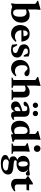

<svg xmlns="http://www.w3.org/2000/svg" viewBox="1826 -2591 1018 4736"><g transform="rotate(90 2335.0 -223.0)"><path d="M525 -238Q525 -176 503.5 -129Q482 -82 445.5 -50.2Q409 -18.5 364 -2.8Q319 13 272 13Q235 13 202.8 6.5Q170.5 0 132.5 -15L66 12.5L47.5 2.5L63 -102V-581.5Q51 -596.5 33.8 -608.8Q16.5 -621 -13 -634V-656L193.5 -712.5H210L201 -606V-405Q237.5 -423.5 271.8 -434.5Q306 -445.5 336.5 -445.5Q429 -445.5 477 -387.8Q525 -330 525 -238ZM201 -130.5Q201 -90.5 222.2 -64Q243.5 -37.5 282.5 -37.5Q328 -37.5 354 -78.5Q380 -119.5 380 -211.5Q380 -289.5 351.2 -329Q322.5 -368.5 274 -368.5Q255.5 -368.5 237 -365Q218.5 -361.5 201 -354Z M804.5 -445.5Q891 -445.5 938.5 -391.8Q986 -338 994 -242.5H713Q714.5 -166 756.5 -124.5Q798.5 -83 866.5 -83Q897.5 -83 924.2 -91.8Q951 -100.5 979 -120.5L996.5 -96Q955 -48 907.2 -17.5Q859.5 13 801 13Q735 13 686.2 -16.2Q637.5 -45.5 610.5 -95.8Q583.5 -146 583.5 -209.5Q583.5 -273.5 609 -327.2Q634.5 -381 683.8 -413.2Q733 -445.5 804.5 -445.5ZM792.5 -398Q763 -398 741.2 -373.8Q719.5 -349.5 714.5 -287L862 -295Q852 -398 792.5 -398Z M1232.5 -445.5Q1271.5 -445.5 1299.5 -439.2Q1327.5 -433 1359.5 -420L1364.5 -300.5H1331.5L1285 -393Q1261.5 -403 1238 -403Q1162.5 -403 1162.5 -353Q1162.5 -326.5 1184 -310.8Q1205.5 -295 1264.5 -275.5Q1324 -256.5 1355 -223Q1386 -189.5 1386 -134.5Q1386 -85 1361 -52.2Q1336 -19.5 1293.5 -3.2Q1251 13 1197.5 13Q1124 13 1070 -10.5L1055.5 -136H1086L1145 -32.5Q1162 -30 1181 -30Q1224 -30 1249.8 -45.5Q1275.5 -61 1275.5 -93Q1275.5 -122 1249.5 -137.8Q1223.5 -153.5 1167 -172Q1110.5 -190.5 1085.2 -224.5Q1060 -258.5 1060 -307.5Q1060 -352.5 1084 -383.2Q1108 -414 1147.2 -429.8Q1186.5 -445.5 1232.5 -445.5Z M1714 -445.5Q1786 -445.5 1816.2 -424Q1846.5 -402.5 1846.5 -375.5Q1846.5 -349 1828.2 -332.8Q1810 -316.5 1784 -316.5Q1762.5 -316.5 1745.8 -328Q1729 -339.5 1714.8 -354.5Q1700.5 -369.5 1686.8 -381Q1673 -392.5 1657 -392.5Q1625 -392.5 1599.8 -362.8Q1574.5 -333 1574.5 -265Q1574.5 -174 1614.2 -128.5Q1654 -83 1721.5 -83Q1752 -83 1778 -91.8Q1804 -100.5 1831.5 -120.5L1849.5 -97Q1802.5 -39.5 1754.8 -13.2Q1707 13 1657 13Q1592.5 13 1545 -15.5Q1497.5 -44 1471.2 -93.2Q1445 -142.5 1445 -204Q1445 -271 1476.8 -326Q1508.5 -381 1568.5 -413.2Q1628.5 -445.5 1714 -445.5Z M2140.5 0H1879.5V-20L1940.5 -46.5V-581.5Q1928.5 -596.5 1911.2 -608.8Q1894 -621 1865 -634V-656L2072 -712.5H2088L2079 -606V-370.5Q2127 -416.5 2163.5 -431Q2200 -445.5 2241 -445.5Q2307 -445.5 2338.8 -405.2Q2370.5 -365 2370.5 -281V-46.5L2432.5 -20V0H2178.5V-20L2232 -43V-279.5Q2232 -345 2159 -345Q2135.5 -345 2114.8 -339.5Q2094 -334 2079 -324.5V-46.5L2140.5 -20Z M2810 13Q2762.5 13 2740 -12.2Q2717.5 -37.5 2714 -78.5Q2697.5 -33 2665 -10Q2632.5 13 2590 13Q2536.5 13 2502.8 -15.2Q2469 -43.5 2469 -101.5Q2469 -136.5 2488.5 -164.5Q2508 -192.5 2559.8 -217Q2611.5 -241.5 2708.5 -266V-323.5Q2708.5 -352 2692.2 -369.2Q2676 -386.5 2641 -386.5Q2618 -386.5 2595.5 -379.5Q2591 -352.5 2586.2 -338.2Q2581.5 -324 2574.5 -317Q2556 -296 2521.5 -296Q2476 -296 2476 -327.5Q2476 -348.5 2495 -369.2Q2514 -390 2546.2 -407Q2578.5 -424 2618.2 -434Q2658 -444 2699.5 -444Q2756.5 -444 2788.5 -426.5Q2820.5 -409 2833.5 -378Q2846.5 -347 2846.5 -306.5V-91.5Q2846.5 -54 2878 -54Q2899.5 -54 2922 -68V-36.5Q2895.5 -14 2865.8 -0.5Q2836 13 2810 13ZM2601.5 -131.5Q2601.5 -99.5 2615.5 -85Q2629.5 -70.5 2652 -70.5Q2675.5 -70.5 2692 -89Q2708.5 -107.5 2708.5 -133V-221Q2642 -202.5 2621.8 -181Q2601.5 -159.5 2601.5 -131.5ZM2564 -522.5Q2535 -522.5 2516.5 -541.5Q2498 -560.5 2498 -587Q2498 -614.5 2516.5 -633.5Q2535 -652.5 2564 -652.5Q2593 -652.5 2611.2 -633.5Q2629.5 -614.5 2629.5 -587Q2629.5 -560.5 2611.2 -541.5Q2593 -522.5 2564 -522.5ZM2766 -522.5Q2737 -522.5 2718.8 -541.5Q2700.5 -560.5 2700.5 -587Q2700.5 -614.5 2718.8 -633.5Q2737 -652.5 2766 -652.5Q2795.5 -652.5 2813.8 -633.5Q2832 -614.5 2832 -587Q2832 -560.5 2813.8 -541.5Q2795.5 -522.5 2766 -522.5Z M3284.5 12.5 3275.5 -38.5Q3225.5 -8 3194.8 2.5Q3164 13 3135 13Q3042.5 13 2994.5 -44.8Q2946.5 -102.5 2946.5 -194Q2946.5 -276 2982.8 -332.2Q3019 -388.5 3076.5 -417Q3134 -445.5 3197.5 -445.5Q3235 -445.5 3270 -437.5V-586.5Q3258.5 -601.5 3242 -612.5Q3225.5 -623.5 3199 -636V-657.5L3401 -712.5H3417L3408.5 -605.5V-84Q3432 -58.5 3473.5 -44.5V-25.5L3300.5 12.5ZM3270 -302Q3270 -342 3250 -368.5Q3230 -395 3191 -395Q3144 -395 3117.8 -354.8Q3091.5 -314.5 3091.5 -227.5Q3091.5 -144.5 3120.2 -104.2Q3149 -64 3197.5 -64Q3215 -64 3233.5 -68Q3252 -72 3270 -80.5Z M3632.5 -549Q3596 -549 3573.5 -572.5Q3551 -596 3551 -631.5Q3551 -666 3573.5 -689.2Q3596 -712.5 3632.5 -712.5Q3669.5 -712.5 3691.8 -689.2Q3714 -666 3714 -631.5Q3714 -596 3691.8 -572.5Q3669.5 -549 3632.5 -549ZM3709.5 -445.5 3703.5 -341.5V-46.5L3765 -20V0H3504V-20L3565 -46.5V-332.5Q3554.5 -346.5 3537 -358.5Q3519.5 -370.5 3500 -379V-398.5L3687 -445.5Z M4010.5 -122Q3979.5 -122 3952 -127.5Q3920.5 -118.5 3920.5 -93Q3920.5 -78.5 3931.2 -69.5Q3942 -60.5 3973.5 -54.8Q4005 -49 4068 -45.5Q4173.5 -39 4222.5 -8.8Q4271.5 21.5 4271.5 86.5Q4272 136.5 4241 177Q4210 217.5 4151 241.2Q4092 265 4007.5 265Q3896.5 265 3842.8 235Q3789 205 3789 157Q3789 125.5 3814 102Q3839 78.5 3914 58.5Q3857 43.5 3839.2 16Q3821.5 -11.5 3822.5 -44Q3824.5 -113.5 3910 -140Q3862.5 -160 3836.5 -197.5Q3810.5 -235 3810.5 -283.5Q3810.5 -332.5 3836.2 -369Q3862 -405.5 3907.2 -425.5Q3952.5 -445.5 4011.5 -445.5Q4047.5 -445.5 4078.5 -437.5Q4131 -431 4164.5 -434.8Q4198 -438.5 4220.8 -444.5Q4243.5 -450.5 4264 -450.5Q4300 -450.5 4300 -408Q4300 -378 4285.2 -364.2Q4270.5 -350.5 4252.5 -350.5Q4235 -350.5 4220.2 -362.2Q4205.5 -374 4187.5 -388Q4169.5 -402 4142.5 -408Q4177 -384 4194 -350.2Q4211 -316.5 4211 -284.5Q4211 -235 4185.5 -198.5Q4160 -162 4114.8 -142Q4069.5 -122 4010.5 -122ZM4014.5 -167Q4042.5 -167 4058.5 -191.2Q4074.5 -215.5 4074.5 -271Q4074.5 -339 4055.8 -369.8Q4037 -400.5 4007 -400.5Q3979.5 -400.5 3963.2 -376.2Q3947 -352 3947 -297Q3947 -228.5 3965.8 -197.8Q3984.5 -167 4014.5 -167ZM3896.5 139Q3896.5 174.5 3930 195.8Q3963.5 217 4031.5 217Q4097.5 217 4135.8 194Q4174 171 4174 139.5Q4174 119 4158.8 106.2Q4143.5 93.5 4104 85.5Q4064.5 77.5 3992.5 71.5Q3977.5 70 3963.5 68.5Q3923 81.5 3909.8 99.5Q3896.5 117.5 3896.5 139Z M4517 -133.5Q4517 -106 4537 -91Q4557 -76 4594 -76Q4632 -76 4683 -93V-63.5Q4631.5 -23 4590.8 -5.2Q4550 12.5 4519.5 12.5Q4457 12.5 4418 -18.8Q4379 -50 4379 -118.5V-344L4313.5 -394V-414.5Q4337.5 -430 4368 -449.5Q4398.5 -469 4429 -488.5Q4459.5 -508 4483 -524H4517V-432.5H4665L4655 -367.5H4517Z"/></g></svg>

Font: Newsreader 16pt
Style: Bold
Weight: 700
Designer: Hugues Gentile
Foundry: Production Type
Version: Version 1.003; ttfautohint (v1.8.3)